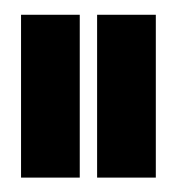

<svg xmlns="http://www.w3.org/2000/svg" viewBox="-20 -695 242 260"><path d="M111.5 -454.5H191V-675H111.5ZM8.5 -454.5H88V-675H8.5Z"/></svg>

Font: Anybody UltraCondensed
Style: Bold
Weight: 700
Width: 1
Version: Version 1.113;gftools[0.9.25]